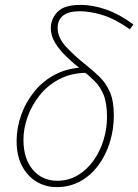

<svg xmlns="http://www.w3.org/2000/svg" viewBox="-20 -754 566 786"><path d="M212 12Q167 12 130 -10Q93 -32 70.5 -74Q48 -116 48 -176Q48 -231 67 -284Q86 -337 122 -381Q158 -425 210 -451Q262 -477 328 -478L333 -456Q271 -455 223 -430Q175 -405 142.5 -364Q110 -323 93 -275.5Q76 -228 76 -182Q76 -104 114.5 -59Q153 -14 214 -14Q260 -14 297.5 -36Q335 -58 362 -95.5Q389 -133 403.5 -179.5Q418 -226 418 -275Q418 -332 404 -366Q390 -400 366 -423.5Q342 -447 312 -470Q280 -495 251.5 -522.5Q223 -550 205.5 -579Q188 -608 188 -638Q188 -677 215.5 -705.5Q243 -734 310 -734Q360 -734 414.5 -715Q469 -696 526 -654L512 -634Q449 -678 398 -693Q347 -708 308 -708Q260 -708 238 -690Q216 -672 216 -640Q216 -600 249.5 -563.5Q283 -527 332 -488Q361 -465 387 -440Q413 -415 429.5 -378Q446 -341 446 -282Q446 -224 429.5 -171Q413 -118 382 -76.5Q351 -35 308 -11.5Q265 12 212 12Z"/></svg>

Font: Source Sans 3 ExtraLight
Style: Italic
Weight: 250
Italic angle: -11°
Designer: Paul D. Hunt
Foundry: Adobe
Version: Version 3.046;hotconv 1.0.118;makeotfexe 2.5.65603